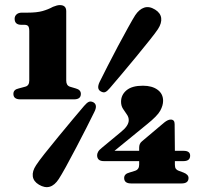

<svg xmlns="http://www.w3.org/2000/svg" viewBox="-20 -740 820 774"><path d="M66 -640Q39 -640 39 -664.5Q39 -675 46.8 -682Q54.5 -689 68 -689H90.5Q128.5 -689 151.5 -695.5Q174.5 -702 193.5 -712.5Q210.5 -719.5 221 -719.5Q247 -719.5 247 -695V-415Q247 -395.5 262 -390.5L285.5 -383.5Q306 -378 306 -361.5Q306 -339.5 278.5 -339.5H62Q34 -339.5 34 -361.5Q34 -379 55.5 -383.5L81.5 -390.5Q98 -394.5 98 -415V-614.5Q98 -629.5 93.5 -634.8Q89 -640 78.5 -640ZM541 -145Q541 -161.5 552.5 -170.5L642 -246Q657 -258 668 -258Q684 -258 684 -240L685 -132H720Q746.5 -132 746.5 -112.5Q746.5 -90.5 719.5 -90.5H685V-76Q685 -65 689 -59.5Q693 -54 700.5 -51.5L719.5 -44.5Q740 -36.5 740 -22.5Q740 -0.5 712 -0.5H508.5Q480.5 -0.5 480.5 -22.5Q480.5 -39 502 -44.5L524.5 -51.5Q541 -57 541 -76V-90.5H398.5Q371.5 -90.5 371.5 -114.5Q371.5 -120.5 375.5 -128Q379.5 -135.5 391 -144.5L467 -207.5Q499 -233 499 -255.5Q499 -268 491.2 -278.8Q483.5 -289.5 475.8 -301.5Q468 -313.5 468 -330Q468 -357.5 490 -376Q512 -394.5 556 -394.5Q593 -394.5 615.2 -378.2Q637.5 -362 637.5 -333.5Q637.5 -315 626 -293.8Q614.5 -272.5 572 -238.5L441.5 -132H541ZM422.5 -384.5Q412 -372 404.2 -368.8Q396.5 -365.5 385.5 -372Q368.5 -382 381.5 -409.5Q393.5 -433.5 413.2 -472.5Q433 -511.5 455.2 -553.2Q477.5 -595 496.5 -629.2Q515.5 -663.5 525 -678.5Q541 -702.5 561.2 -709.2Q581.5 -716 605 -701.5Q627 -688 629.8 -667.5Q632.5 -647 617 -623Q607.5 -608.5 583 -577.8Q558.5 -547 528 -510Q497.5 -473 469 -439.2Q440.5 -405.5 422.5 -384.5ZM319 -313Q330 -326 338.2 -329.5Q346.5 -333 357.5 -327Q374.5 -316 360 -288Q348.5 -264 328.5 -225Q308.5 -186 286.5 -143.8Q264.5 -101.5 245.5 -67.2Q226.5 -33 217 -18.5Q184 32.5 137 4.5Q115 -8.5 112.2 -29.2Q109.5 -50 125.5 -74Q135 -89 159.5 -120Q184 -151 214.5 -188Q245 -225 273.2 -258.8Q301.5 -292.5 319 -313Z"/></svg>

Font: Fraunces 72pt S050 Black
Style: Regular
Weight: 900
Version: Version 1.000; ttfautohint (v1.8.3)